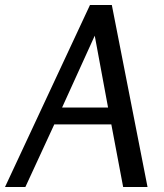

<svg xmlns="http://www.w3.org/2000/svg" viewBox="-26 -744 651 764"><path d="M419 -724 561 0H464L417 -249H190L75 0H-6L332 -724ZM351 -602 221 -316H404Z"/></svg>

Font: Rosario
Style: Italic
Weight: 400
Italic angle: -8.05°
Designer: Hector Gatti
Foundry: Omnibus Type
Version: Version 1.201